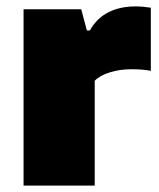

<svg xmlns="http://www.w3.org/2000/svg" viewBox="-20 -579 496 599"><path d="M53.5 -550H233.5L251 -484H260.5Q281.5 -522 317.8 -540.5Q354 -559 403 -559Q425.5 -559 450.5 -555V-358Q427 -363 389 -363Q355 -363 323.5 -353.5Q292 -344 275.5 -327V0H53.5Z"/></svg>

Font: Encode Sans Semi Expanded Black
Style: Regular
Weight: 900
Width: 6
Designer: Multiple Designers
Foundry: Impallari Type
Version: Version 2.000